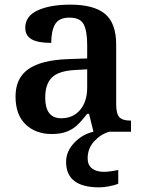

<svg xmlns="http://www.w3.org/2000/svg" viewBox="-20 -568 622 828"><path d="M358 115Q358 144 377 158.5Q396 173 427 173Q452 173 490 165V224Q475 231 450 235.5Q425 240 408 240Q265 240 265 130Q265 85 300 48Q335 11 383 0L364 -77H356Q331 -45 312 -27.5Q293 -10 267 0Q241 10 203 10Q134 10 90.5 -31.5Q47 -73 47 -152Q47 -231 102.5 -270Q158 -309 273 -313L356 -316V-374Q356 -434 341 -463Q326 -492 279 -492Q235 -492 218 -464Q201 -436 201 -383Q144 -383 116.5 -398.5Q89 -414 89 -448Q89 -499 143 -523.5Q197 -548 283 -548Q385 -548 433 -508Q481 -468 481 -376V-119Q481 -78 494.5 -63Q508 -48 542 -48H545V0H451Q414 11 386 41.5Q358 72 358 115ZM356 -269 302 -266Q232 -262 203.5 -233.5Q175 -205 175 -147Q175 -58 244 -58Q295 -58 325.5 -94Q356 -130 356 -191Z"/></svg>

Font: Noto Serif SemiBold
Style: Regular
Weight: 600
Designer: Monotype Design Team
Foundry: Monotype Imaging Inc.
Version: Version 1.001